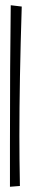

<svg xmlns="http://www.w3.org/2000/svg" viewBox="-20 -710 123 733"><path d="M18 -156Q18 -471 21 -690L63 -685Q54 -400 54 -191Q54 -106 56 0L18 3Z"/></svg>

Font: Vibes
Style: Regular
Weight: 400
Designer: AbdElmomen Kadhim
Version: Version 1.100